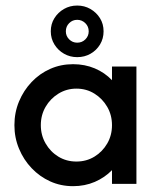

<svg xmlns="http://www.w3.org/2000/svg" viewBox="-20 -653 561 682"><path d="M239.6 8.3Q195.8 8.3 158.3 -8.7Q120.8 -25.7 92.4 -55.6Q63.9 -85.4 47.6 -124.7Q31.2 -163.9 31.2 -208.3Q31.2 -253.5 47.6 -292.7Q63.9 -331.9 92.4 -361.8Q120.8 -391.7 158.3 -408.3Q195.8 -425 239.6 -425Q281.2 -425 316.7 -410.1Q352.1 -395.1 377.8 -368.1V-416.7H464.6V0H377.8V-48.6Q352.1 -22.2 316.7 -6.9Q281.2 8.3 239.6 8.3ZM251.4 -79.2Q286.8 -79.2 315.3 -96.5Q343.8 -113.9 360.8 -143.1Q377.8 -172.2 377.8 -208.3Q377.8 -244.4 360.8 -273.6Q343.8 -302.8 315.3 -320.5Q286.8 -338.2 251.4 -338.2Q216.7 -338.2 187.8 -320.5Q159 -302.8 142 -273.6Q125 -244.4 125 -208.3Q125 -172.9 142 -143.4Q159 -113.9 187.5 -96.5Q216 -79.2 251.4 -79.2ZM254.2 -450Q228.5 -450 207.3 -462.2Q186.1 -474.3 173.3 -495.1Q160.4 -516 160.4 -541.7Q160.4 -568.1 173.3 -588.5Q186.1 -609 207.3 -621.2Q228.5 -633.3 254.2 -633.3Q279.9 -633.3 301 -621.2Q322.2 -609 335.1 -588.5Q347.9 -568.1 347.9 -541.7Q347.9 -516 335.4 -495.1Q322.9 -474.3 301.7 -462.2Q280.6 -450 254.2 -450ZM254.2 -501.4Q271.5 -501.4 283.3 -513.2Q295.1 -525 295.1 -541.7Q295.1 -559 283 -570.8Q270.8 -582.6 254.2 -582.6Q237.5 -582.6 225.7 -570.8Q213.9 -559 213.9 -541.7Q213.9 -525 225.7 -513.2Q237.5 -501.4 254.2 -501.4Z"/></svg>

Font: Afacad Flux Medium
Style: Regular
Weight: 500
Designer: Kristian Moeller
Foundry: Dicotype
Version: Version 1.100